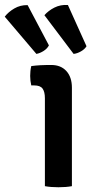

<svg xmlns="http://www.w3.org/2000/svg" viewBox="-94 -765 390 789"><path d="M201.5 0Q177.5 4.5 146 4.5Q114.5 4.5 90.5 0V-361.5Q90.5 -387.5 81 -400.8Q71.5 -414 46.5 -414H34.5Q30 -433 30 -453Q30 -462.5 31 -472.8Q32 -483 34.5 -493.5Q54 -496 72 -497Q90 -498 101.5 -498H116.5Q156 -498 178.8 -473Q201.5 -448 201.5 -404.5ZM19.5 -744 107 -578.5Q100 -565 85 -555.5Q70 -546 55.5 -543.5L-74.5 -696.5Q-59.5 -716 -35.2 -730.2Q-11 -744.5 19.5 -744ZM185 -744.5 261.5 -575Q254 -562.5 238.5 -553.8Q223 -545 208.5 -543.5L88.5 -702.5Q104.5 -721 129.5 -733.8Q154.5 -746.5 185 -744.5Z"/></svg>

Font: Signika Negative Medium
Style: Regular
Weight: 500
Designer: Anna Giedry
Foundry: Anna Giedry
Version: Version 2.001